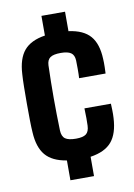

<svg xmlns="http://www.w3.org/2000/svg" viewBox="-81 -750 560 802"><g transform="rotate(-10 199.5 -348.5)"><path d="M252 0H151.9V-84Q90.8 -93.8 62.5 -127.4Q34.2 -161.1 30.8 -224.6Q29.3 -243.7 28.8 -276.4Q28.3 -309.1 28.3 -346.7Q28.3 -384.3 28.8 -417.7Q29.3 -451.2 30.8 -471.2Q34.2 -536.6 62.7 -570.6Q91.3 -604.5 151.9 -613.8V-697.3H252V-614.7Q314.5 -606.4 343.3 -573Q372.1 -539.6 374.5 -475.6Q375.5 -460.9 375 -440.9Q374.5 -420.9 374 -413.6H261.7Q262.7 -427.2 262.7 -452.6Q262.7 -478 262.2 -488.8Q261.2 -511.7 247.6 -521.2Q233.9 -530.8 204.1 -530.8Q172.9 -530.8 159.4 -521.2Q146 -511.7 145 -488.8Q140.6 -349.6 145 -212.4Q146 -187 159.9 -177Q173.8 -167 205.6 -167Q235.4 -167 248.3 -177Q261.2 -187 262.2 -212.4Q262.7 -224.1 262.7 -243.2Q262.7 -262.2 261.7 -285.6H374Q374.5 -278.3 375 -258.8Q375.5 -239.3 374.5 -224.6Q371.1 -159.2 342.5 -125.2Q314 -91.3 252 -82Z"/></g></svg>

Font: Agdasima
Style: Bold
Weight: 700
Width: 3
Designer: The DocRepair Project, Patric King
Foundry: Google
Version: Version 2.002